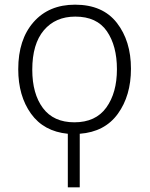

<svg xmlns="http://www.w3.org/2000/svg" viewBox="-20 -563 640 821"><path d="M321 238V9Q428 1 484 -76.5Q540 -154 540 -269Q540 -388 479.5 -465.5Q419 -543 301 -543Q189 -543 123.5 -468.5Q58 -394 58 -267Q58 -153 112.5 -77Q167 -1 270 9V238ZM118 -265Q118 -375 167.5 -433.5Q217 -492 302 -492Q394 -492 437 -429.5Q480 -367 480 -267Q480 -166 434.5 -103Q389 -40 298 -40Q209 -40 163.5 -101Q118 -162 118 -265Z"/></svg>

Font: Noto Sans Mono UI Light
Style: Regular
Weight: 300
Designer: Monotype Design team
Foundry: Monotype Imaging Inc.
Version: 1.000